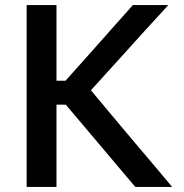

<svg xmlns="http://www.w3.org/2000/svg" viewBox="-20 -733 721 753"><path d="M84.5 0V-713H201.5V-416.5H237L342.5 -534.5Q379.5 -576 416 -617.5Q452.5 -658.5 501 -713H640Q588 -656.5 538.5 -602Q489 -547.5 440 -493L336.5 -379L452 -241Q484 -203 521 -159Q558 -115 593.5 -73.5Q628.5 -31.5 655 0H510.5Q468 -50 431 -94Q394 -138 358.5 -180L238 -322.5H201.5V0Z"/></svg>

Font: Heraclito Medium
Style: Regular
Weight: 500
Designer: Kostas Bartsokas (font) & Cristiano Sobral (main changes)
Foundry: Kostas Bartsokas (font) & Cristiano Sobral (main changes)
Version: Version 1.00;July 8, 2020;FontCreator 13.0.0.2655 64-bit